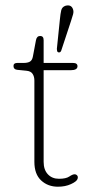

<svg xmlns="http://www.w3.org/2000/svg" viewBox="-20 -701 355 726"><path d="M80 -433.5 45 -437Q31 -438.5 31 -451.5Q31 -463 45.5 -463H69Q85 -463 93.5 -468.2Q102 -473.5 104.5 -488L116 -549Q119 -565 132 -565Q145 -565 145 -549V-463H256Q273 -463 273 -450.5Q273 -435.5 247 -435.5H145V-89Q145 -59 161 -42Q177 -25 203 -25Q229.5 -25 242 -33.5Q254.5 -42 262 -42Q268 -42 272 -37.2Q276 -32.5 273 -24Q269.5 -14.5 248.2 -4.8Q227 5 199 5Q161 5 135.5 -18.8Q110 -42.5 110 -89V-396.5Q110 -411.5 103.2 -421.8Q96.5 -432 80 -433.5ZM206.5 -628Q208.5 -649 211.5 -661.8Q214.5 -674.5 227 -679Q248.5 -685 255.5 -667.5Q259.5 -658 256.2 -646.5Q253 -635 248.5 -621.5L211.5 -509.5Q208.5 -501.5 201 -503Q197 -504 196 -508Q195 -512 195 -516Z"/></svg>

Font: Fraunces 9pt SuperSoft Thin
Style: Regular
Weight: 100
Version: Version 1.000;[b76b70a41]